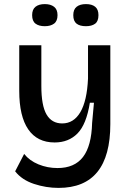

<svg xmlns="http://www.w3.org/2000/svg" viewBox="-20 -741 633 938"><path d="M266 177Q205 177 146 157.5Q87 138 54 96L98 11Q124 44 168 62Q212 80 261 80Q344 80 385.5 26Q427 -28 430 -140L439 -239H419Q402 -133 358.5 -89Q315 -45 247 -45Q162 -45 118 -109Q74 -173 74 -297V-520H182V-321Q182 -225 207.5 -181.5Q233 -138 284 -138Q340 -138 372.5 -193Q405 -248 410 -357V-520H519V-135Q519 177 266 177ZM400 -613Q370 -613 354 -625.5Q338 -638 338 -667Q338 -695 354.5 -708Q371 -721 400 -721Q429 -721 445 -708Q461 -695 461 -667Q461 -637 444.5 -625Q428 -613 400 -613ZM199 -613Q170 -613 153.5 -625.5Q137 -638 137 -667Q137 -695 153.5 -708Q170 -721 199 -721Q227 -721 244 -708Q261 -695 261 -667Q261 -638 244 -625.5Q227 -613 199 -613Z"/></svg>

Font: Bricolage Grotesque 12pt Medium
Style: Regular
Weight: 500
Designer: Mathieu Triay
Foundry: Atelier Triay
Version: Version 1.001; ttfautohint (v1.8.4.7-5d5b);gftools[0.9.33.de